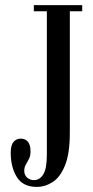

<svg xmlns="http://www.w3.org/2000/svg" viewBox="-20 -720 364 752"><path d="M123.5 12Q70 12 46 -26.5Q22 -65 22 -122Q22 -151.5 33 -164.2Q44 -177 61.5 -177Q78.5 -177 89 -165.2Q99.5 -153.5 99.5 -127Q99.5 -109.5 93.5 -97.8Q87.5 -86 81.2 -75.2Q75 -64.5 75 -51.5Q75 -34 86.5 -24.2Q98 -14.5 112.5 -14.5Q135.5 -14.5 149.5 -37Q163.5 -59.5 163.5 -114.5V-676H112.5V-700H302V-676H253.5V-200.5Q253.5 -118 234.5 -71.8Q215.5 -25.5 186 -6.8Q156.5 12 123.5 12Z"/></svg>

Font: Imbue 50pt Medium
Style: Regular
Weight: 500
Designer: Tyler Finck
Foundry: Etcetera Type Company
Version: Version 1.102; ttfautohint (v1.8.3)